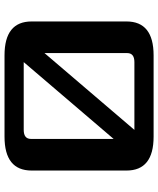

<svg xmlns="http://www.w3.org/2000/svg" viewBox="55 -755 700 850"><g transform="rotate(-90 405.0 -330.0)"><path d="M75 -120V-540Q75 -660 225 -660H585Q735 -660 735 -540V-120Q735 0 585 0H225Q75 0 75 -120ZM215 -177 555 -575H255Q215 -575 215 -543ZM255 -85H555Q595 -85 595 -117V-483Z"/></g></svg>

Font: Xolonium
Style: Regular
Weight: 400
Designer: Severin Meyer
Version: Version 4.2